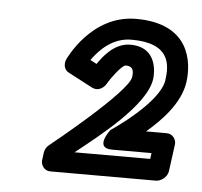

<svg xmlns="http://www.w3.org/2000/svg" viewBox="-37 -903 477 454"><g transform="rotate(5 201.0 -676.5)"><path d="M260.6 -803C221.5 -803 195.8 -766.8 184.7 -750.7L169.5 -758.7C187.6 -784.3 217.9 -815 262.2 -815C356.1 -815 355 -761.9 350.3 -727C342.9 -672.3 232.9 -599 231 -597.8C231 -597.8 195.2 -552 238.6 -552H332.6L330.7 -538H151.1C203.2 -579.5 312.7 -663.2 321.3 -727C322.9 -739.2 326.6 -803 260.6 -803ZM253.8 -753C273.7 -753 272.9 -738.8 271.3 -727C266.5 -691.6 93.3 -552.4 90.5 -550.3C84.3 -545.7 79.8 -538.5 78.8 -531L76.4 -513C74.9 -502.3 82.8 -488 98 -488H349C359.7 -488 375.3 -497.9 377.4 -513L386 -577C387.5 -587.7 379.5 -602 364.4 -602H315.3C348.5 -630.4 393.2 -674.8 400.3 -727C406.7 -774.1 397.1 -865 269 -865C162.2 -865 112.9 -756.2 112.1 -754.4C107.6 -743.5 110.2 -730.2 120.9 -724.6L177.9 -694.6C195.8 -685.1 209.4 -698.6 214.3 -708.5C217.8 -715.4 244.6 -753 253.8 -753Z"/></g></svg>

Font: Hussar Techniczny
Style: Bold 
Weight: 700
Foundry: Cannot Into Space Fonts
Version: Version 0.77